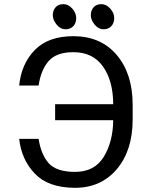

<svg xmlns="http://www.w3.org/2000/svg" viewBox="-20 -895 714 925"><path d="M619.1 -319.8Q619.1 -170.4 543 -80.3Q466.8 9.8 341.8 9.8Q213.9 9.8 148.7 -57.6Q83.5 -125 72.3 -226.1H166Q177.7 -150.4 214.8 -108.6Q252 -66.9 341.8 -66.9Q435.5 -66.9 480 -139.6Q524.4 -212.4 525.4 -315.9H245.6V-393.1H525.4Q524.9 -505.9 476.1 -574.7Q427.2 -643.6 333.5 -643.6Q251 -643.6 213.9 -600.3Q176.8 -557.1 166 -482.9H72.3Q83 -587.9 147.9 -654.3Q212.9 -720.7 333.5 -720.7Q465.3 -720.7 542.2 -630.4Q619.1 -540 619.1 -390.1ZM333.3 -769Q319.3 -753.9 295.4 -753.9Q271.5 -753.9 252.9 -776.4Q234.4 -798.8 234.4 -821.8Q234.4 -844.7 247.8 -859.9Q261.2 -875 285.4 -875Q309.6 -875 328.4 -853.5Q347.2 -832 347.2 -808.1Q347.2 -784.2 333.3 -769ZM516.4 -769Q502.4 -753.9 478.5 -753.9Q454.6 -753.9 436 -776.4Q417.5 -798.8 417.5 -821.8Q417.5 -844.7 430.9 -859.9Q444.3 -875 468.3 -875Q492.2 -875 511.2 -853.5Q530.3 -832 530.3 -808.1Q530.3 -784.2 516.4 -769Z"/></svg>

Font: LXGW WenKai Screen
Style: Regular
Weight: 400
Designer: LXGW / Fontworks Inc.
Foundry: LXGW / Fontworks Inc.
Version: Version 1.510;January 18,2025